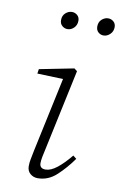

<svg xmlns="http://www.w3.org/2000/svg" viewBox="-85 -774 527 835"><g transform="rotate(10 179.0 -356.0)"><path d="M157 -648Q144 -648 133.5 -657Q123 -666 123 -682Q123 -702 136 -713.5Q149 -725 164 -725Q178 -725 188 -716Q198 -707 198 -692Q198 -673 185.5 -660.5Q173 -648 157 -648ZM316 -648Q303 -648 293 -657Q283 -666 283 -682Q283 -702 296 -713.5Q309 -725 324 -725Q338 -725 348 -716Q358 -707 358 -692Q358 -673 345 -660.5Q332 -648 316 -648ZM95 -32Q95 -48 98 -62.5Q101 -77 106 -103L176 -431L62 -435L65 -455L217 -485L230 -475L153 -114Q149 -98 146 -81.5Q143 -65 143 -54Q143 -30 169 -30Q192 -30 219.5 -51.5Q247 -73 278 -111L293 -99Q261 -54 224.5 -20.5Q188 13 142 13Q123 13 109 1Q95 -11 95 -32Z"/></g></svg>

Font: Source Serif Pro Light
Style: Italic
Weight: 300
Italic angle: -12°
Designer: Frank Grießhammer
Foundry: Adobe Systems Incorporated
Version: Version 3.001;hotconv 1.0.111;makeotfexe 2.5.65597